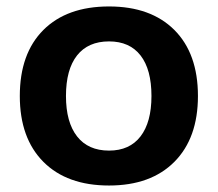

<svg xmlns="http://www.w3.org/2000/svg" viewBox="-20 -570 681 601"><path d="M321.3 10.7Q189.5 10.7 115.7 -63.5Q42 -137.7 42 -269.5Q42 -402.3 115.7 -476.1Q189.5 -549.8 321.3 -549.8Q452.1 -549.8 525.9 -476.1Q599.6 -402.3 599.6 -269.5Q599.6 -137.7 525.9 -63.5Q452.1 10.7 321.3 10.7ZM186.5 -269.5Q186.5 -187.5 221.2 -143.1Q255.9 -98.6 321.3 -98.6Q385.7 -98.6 419.9 -143.1Q454.1 -187.5 454.1 -269.5Q454.1 -352.5 419.9 -396.5Q385.7 -440.4 321.3 -440.4Q255.9 -440.4 221.2 -396.5Q186.5 -352.5 186.5 -269.5Z"/></svg>

Font: Min Sans Bold
Style: Regular
Weight: 700
Designer: Jinseong-Kim, NotoSansCJK, Nunito
Foundry: Jinseong-Kim
Version: Version 1.400;Glyphs 3.1.2 (3151)